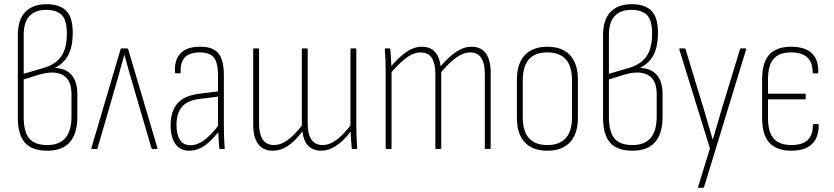

<svg xmlns="http://www.w3.org/2000/svg" viewBox="-20 -711 3979 916"><path d="M206 8Q132 8 98.5 -30.5Q65 -69 65 -151V-541Q65 -618 101 -654.5Q137 -691 202 -691Q264 -691 295.5 -660Q327 -629 327 -555Q327 -488 305.5 -448Q284 -408 243 -388V-387Q294 -385 321.5 -353.5Q349 -322 349 -262V-155Q349 8 206 8ZM93 -359 192 -388Q245 -404 272 -442Q299 -480 299 -551Q299 -615 274.5 -639.5Q250 -664 200 -664Q149 -664 121 -635Q93 -606 93 -543ZM206 -19Q321 -19 321 -155V-261Q321 -315 296.5 -340Q272 -365 228 -365Q201 -365 163.5 -354Q126 -343 93 -332V-153Q93 -83 119 -51Q145 -19 206 -19Z M420 0Q415 0 416 -5L555 -475Q556 -480 561 -480H585Q590 -480 592 -475L731 -5Q733 0 728 0H708Q704 0 703 -3L605 -338Q597 -365 589 -393.5Q581 -422 574 -449H573Q565 -422 557.5 -393.5Q550 -365 542 -337L445 -3Q444 0 441 0Z M884 8Q839 8 816.5 -24.5Q794 -57 794 -114Q794 -179 826 -217Q858 -255 932 -264L1020 -275V-352Q1020 -412 1000.5 -436.5Q981 -461 932 -461Q837 -461 842 -366Q842 -361 838 -361H819Q815 -361 815 -367Q811 -424 841 -456Q871 -488 933 -488Q994 -489 1021 -457.5Q1048 -426 1048 -353V-112Q1048 -82 1049 -55Q1050 -28 1052 -5Q1053 0 1048 0H1030Q1026 0 1026 -5Q1023 -44 1021 -80Q980 -30 948.5 -11Q917 8 884 8ZM822 -115Q822 -69 838.5 -43.5Q855 -18 889 -18Q918 -18 949.5 -39Q981 -60 1020 -110V-250L933 -239Q873 -232 847.5 -200.5Q822 -169 822 -115Z M1281 8Q1235 8 1211.5 -24Q1188 -56 1188 -115V-476Q1188 -480 1192 -480H1212Q1216 -480 1216 -476V-119Q1216 -72 1233.5 -45.5Q1251 -19 1288 -19Q1318 -19 1350 -41Q1382 -63 1420 -112V-476Q1420 -480 1424 -480H1444Q1448 -480 1448 -476V-119Q1448 -72 1465.5 -45.5Q1483 -19 1520 -19Q1550 -19 1581.5 -41Q1613 -63 1652 -112V-476Q1652 -480 1656 -480H1676Q1680 -480 1680 -476V-112Q1680 -54 1684 -5Q1684 0 1680 0H1662Q1658 0 1658 -4Q1656 -23 1655 -43.5Q1654 -64 1653 -83Q1582 8 1513 8Q1473 8 1450.5 -15.5Q1428 -39 1423 -84Q1386 -36 1352.5 -14Q1319 8 1281 8Z M1824 0Q1820 0 1820 -4V-368Q1820 -426 1816 -475Q1816 -480 1820 -480H1838Q1842 -480 1842 -476Q1846 -437 1847 -396Q1887 -442 1921.5 -465Q1956 -488 1993 -488Q2032 -488 2054.5 -464Q2077 -440 2082 -395Q2123 -442 2158 -465Q2193 -488 2230 -488Q2275 -488 2298 -456Q2321 -424 2321 -365V-4Q2321 0 2317 0H2298Q2293 0 2293 -4V-361Q2293 -408 2276 -434.5Q2259 -461 2223 -461Q2192 -461 2159 -438Q2126 -415 2085 -367V-4Q2085 0 2081 0H2061Q2057 0 2057 -4V-361Q2057 -408 2040 -434.5Q2023 -461 1986 -461Q1955 -461 1922.5 -438Q1890 -415 1848 -367V-4Q1848 0 1844 0Z M2591 8Q2521 8 2483.5 -32Q2446 -72 2446 -149V-330Q2446 -407 2483.5 -447.5Q2521 -488 2591 -488Q2662 -488 2699.5 -448Q2737 -408 2737 -330V-149Q2737 -73 2699.5 -32.5Q2662 8 2591 8ZM2591 -19Q2709 -19 2709 -152V-328Q2709 -461 2591 -461Q2474 -461 2474 -328V-152Q2474 -19 2591 -19Z M2998 8Q2924 8 2890.5 -30.5Q2857 -69 2857 -151V-541Q2857 -618 2893 -654.5Q2929 -691 2994 -691Q3056 -691 3087.5 -660Q3119 -629 3119 -555Q3119 -488 3097.5 -448Q3076 -408 3035 -388V-387Q3086 -385 3113.5 -353.5Q3141 -322 3141 -262V-155Q3141 8 2998 8ZM2885 -359 2984 -388Q3037 -404 3064 -442Q3091 -480 3091 -551Q3091 -615 3066.5 -639.5Q3042 -664 2992 -664Q2941 -664 2913 -635Q2885 -606 2885 -543ZM2998 -19Q3113 -19 3113 -155V-261Q3113 -315 3088.5 -340Q3064 -365 3020 -365Q2993 -365 2955.5 -354Q2918 -343 2885 -332V-153Q2885 -83 2911 -51Q2937 -19 2998 -19Z M3314 185Q3309 185 3311 179L3367 -3L3221 -475Q3219 -480 3224 -480H3246Q3250 -480 3251 -475L3340 -183Q3350 -149 3360 -114.5Q3370 -80 3380 -46H3381Q3391 -80 3401 -114.5Q3411 -149 3421 -183L3510 -475Q3511 -480 3515 -480H3536Q3542 -480 3539 -473L3339 181Q3338 185 3334 185Z M3755 8Q3686 8 3651 -29.5Q3616 -67 3616 -148V-333Q3616 -414 3650.5 -451Q3685 -488 3754 -488Q3886 -488 3884 -367Q3884 -361 3881 -361H3860Q3857 -361 3857 -366Q3857 -461 3754 -461Q3698 -461 3671 -430.5Q3644 -400 3644 -331V-264H3820Q3824 -264 3824 -259V-242Q3824 -237 3820 -237H3644V-148Q3644 -80 3671.5 -49.5Q3699 -19 3756 -19Q3859 -19 3858 -114Q3858 -119 3862 -119H3882Q3886 -119 3886 -114Q3886 -55 3853.5 -23.5Q3821 8 3755 8Z"/></svg>

Font: Sofia Sans Cond ExtraLight
Style: Regular
Weight: 200
Width: 3
Designer: Botio Nikoltchev, Ani Petrova
Foundry: lettersoup
Version: Version 4.100; ttfautohint (v1.8.3)